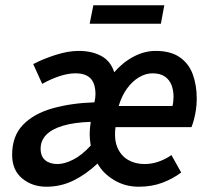

<svg xmlns="http://www.w3.org/2000/svg" viewBox="-20 -696 798 728"><path d="M156 12Q102 12 64 -19.5Q26 -51 26 -109Q26 -180 67 -222.5Q108 -265 178.5 -285Q249 -305 338 -308Q340 -317 341 -324Q342 -331 342 -338Q342 -379 323.5 -398.5Q305 -418 266 -418Q239 -418 206.5 -407.5Q174 -397 140 -378L106 -453Q144 -473 191.5 -488Q239 -503 278 -503Q329 -503 364.5 -483.5Q400 -464 413 -422Q446 -460 487 -481.5Q528 -503 570 -503Q627 -503 661.5 -479Q696 -455 711 -414Q726 -373 726 -322Q726 -300 723 -280Q720 -260 715.5 -243Q711 -226 706 -214H418Q412 -167 425.5 -136Q439 -105 466 -89.5Q493 -74 528 -74Q556 -74 582.5 -83.5Q609 -93 630 -108L667 -42Q637 -19 596.5 -3.5Q556 12 506 12Q454 12 412 -13.5Q370 -39 350 -76Q305 -34 257.5 -11Q210 12 156 12ZM198 -74Q224 -74 257 -90.5Q290 -107 324 -144Q320 -169 320 -188Q320 -207 324 -234Q262 -232 219.5 -219.5Q177 -207 155.5 -185Q134 -163 134 -132Q134 -103 151.5 -88.5Q169 -74 198 -74ZM430 -294H634Q636 -302 637 -311.5Q638 -321 638 -329Q638 -353 630.5 -373Q623 -393 605.5 -405.5Q588 -418 558 -418Q533 -418 508 -403.5Q483 -389 462.5 -361.5Q442 -334 430 -294ZM320 -606 334 -676H603L590 -606Z"/></svg>

Font: Source Sans 3 SemiBold
Style: Italic
Weight: 600
Italic angle: -11°
Designer: Paul D. Hunt
Foundry: Adobe
Version: Version 3.046;hotconv 1.0.118;makeotfexe 2.5.65603